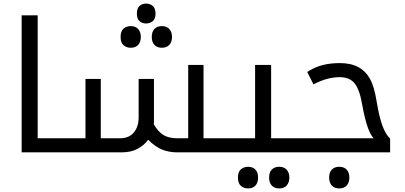

<svg xmlns="http://www.w3.org/2000/svg" viewBox="-20 -845 2249 1065"><path d="M100.1 -759.8H189V-78.1H320.8Q326.2 -78.1 326.2 -74.2V-4.9Q326.2 0 320.8 0H100.1Z M962.9 0Q918 0 880.1 -14.9Q842.3 -29.8 801.8 -69.8Q779.8 -39.1 743.2 -19.5Q706.5 0 655.8 0H311Q306.2 0 306.2 -4.9V-74.2Q306.2 -78.1 311 -78.1H454.1V-407.2H539.1V-78.1H647Q695.3 -78.1 722.2 -110.1Q749 -142.1 749 -193.8V-407.2H834V-167L833 -155.8Q857.9 -112.8 887.5 -95.5Q917 -78.1 962.9 -78.1H1023.9V-484.9H1108.9V-78.1H1242.7Q1248 -78.1 1248 -74.2V-4.9Q1248 0 1242.7 0ZM791 -714.8Q768.6 -714.8 753.9 -727.8Q739.3 -740.7 739.3 -770Q739.3 -798.8 753.9 -812Q768.6 -825.2 791 -825.2Q812 -825.2 827.4 -811.8Q842.8 -798.3 842.8 -770Q842.8 -740.7 827.4 -727.8Q812 -714.8 791 -714.8ZM705.1 -580.1Q681.6 -580.1 665.3 -594.2Q648.9 -608.4 648.9 -640.1Q648.9 -671.9 665.3 -686Q681.6 -700.2 705.1 -700.2Q731.9 -700.2 746.6 -683.8Q761.2 -667.5 761.2 -640.1Q761.2 -612.8 746.6 -596.4Q731.9 -580.1 705.1 -580.1ZM877.9 -580.1Q852.1 -580.1 836.9 -595.7Q821.8 -611.3 821.8 -640.1Q821.8 -668.9 836.7 -684.6Q851.6 -700.2 877.9 -700.2Q904.8 -700.2 919.4 -683.8Q934.1 -667.5 934.1 -640.1Q934.1 -612.8 919.4 -596.4Q904.8 -580.1 877.9 -580.1Z M1232.9 0Q1228 0 1228 -4.9V-74.2Q1228 -78.1 1232.9 -78.1H1395V-484.9H1483.9V-78.1H1633.8Q1638.7 -78.1 1638.7 -74.2V-4.9Q1638.7 0 1633.8 0ZM1356 200.2Q1332.5 200.2 1316.2 186Q1299.8 171.9 1299.8 140.1Q1299.8 108.4 1316.2 94.2Q1332.5 80.1 1356 80.1Q1381.3 80.1 1396.5 95.5Q1411.6 110.8 1411.6 140.1Q1411.6 168.9 1396.7 184.6Q1381.8 200.2 1356 200.2ZM1528.8 200.2Q1502.9 200.2 1487.8 184.6Q1472.7 168.9 1472.7 140.1Q1472.7 111.3 1487.5 95.7Q1502.4 80.1 1528.8 80.1Q1555.7 80.1 1570.3 96.4Q1585 112.8 1585 140.1Q1585 167.5 1570.3 183.8Q1555.7 200.2 1528.8 200.2Z M1624 0Q1619.1 0 1619.1 -4.9V-74.2Q1619.1 -78.1 1624 -78.1H2052.7Q2016.1 -114.7 1989.7 -261.2Q1975.1 -347.7 1947.3 -382.3Q1919.4 -417 1863.8 -417Q1794.4 -417 1718.8 -377L1684.1 -445.8Q1727.1 -473.6 1770.8 -484.4Q1814.5 -495.1 1864.7 -495.1Q1925.8 -495.1 1966.8 -473.1Q2007.8 -451.2 2032 -408Q2056.2 -364.7 2068.8 -284.2Q2083.5 -194.8 2101.8 -146.2Q2120.1 -97.7 2144 -76.2V0ZM1861.8 200.2Q1835.9 200.2 1820.8 184.6Q1805.7 168.9 1805.7 140.1Q1805.7 111.3 1820.6 95.7Q1835.4 80.1 1861.8 80.1Q1888.7 80.1 1903.3 96.4Q1918 112.8 1918 140.1Q1918 167.5 1903.3 183.8Q1888.7 200.2 1861.8 200.2Z"/></svg>

Font: Droid Arabic Kufi
Style: Regular
Weight: 400
Designer: Pascal Zoghbi
Foundry: Irfont.ir
Version: Version 1.00 February 28, 2013, initial release